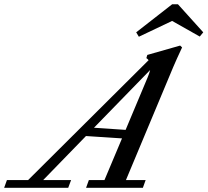

<svg xmlns="http://www.w3.org/2000/svg" viewBox="-90 -893 987 913"><path d="M876.5 -739.3 859.9 -719.2 728.5 -793.5 570.3 -718.3 557.6 -739.3 728.5 -872.6H756.3ZM-70.3 0 -57.1 -36.6H43.5L616.7 -606.9Q612.8 -612.3 606 -616.7L610.4 -631.8L766.6 -676.3L775.9 -667.5Q748 -607.9 734.4 -575.7L508.8 -36.6H602.5L589.4 0H319.3L332.5 -36.6H406.7L490.2 -234.9L318.8 -246.1L115.2 -36.6H248L234.4 0ZM611.8 -524.4Q620.1 -543.9 624 -560.1L356.9 -285.6L507.3 -275.4Z"/></svg>

Font: Elstob 8pt Medium
Style: Italic
Weight: 500
Italic angle: -20°
Designer: Peter S. Baker
Version: Version 1.015